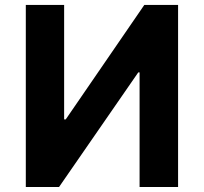

<svg xmlns="http://www.w3.org/2000/svg" viewBox="-20 -747 815 767"><path d="M83.1 -727.3V0H215.9L532.3 -457.7H537.6V0H691.4V-727.3H556.5L242.5 -269.9H236.2V-727.3Z"/></svg>

Font: Inter UI
Style: Bold
Weight: 700
Designer: Rasmus Andersson
Foundry: rsms
Version: 3.2;8d6f07862